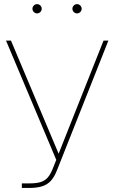

<svg xmlns="http://www.w3.org/2000/svg" viewBox="-20 -928 565 948"><path d="M87.9 -22.5H124Q158.7 -22.5 179.9 -28.8Q201.2 -35.2 215.1 -50.8Q229 -66.4 240.7 -95.7L257.8 -138.7L9.8 -727.5H34.2L186 -367.2Q230 -263.7 273.4 -159.7L265.6 -159.2Q307.1 -263.2 348.1 -367.2L491.2 -727.5H515.1L261.2 -86.9Q248 -53.7 231 -35.2Q213.9 -16.6 188.5 -8.3Q163.1 0 124 0H87.9ZM337.4 -884.8Q337.4 -891.1 340.6 -896.2Q343.8 -901.4 348.9 -904.5Q354 -907.7 360.4 -907.7Q366.7 -907.7 371.8 -904.5Q377 -901.4 380.1 -896.2Q383.3 -891.1 383.3 -884.8Q383.3 -878.4 380.1 -873.3Q377 -868.2 371.8 -865Q366.7 -861.8 360.4 -861.8Q354 -861.8 348.9 -865Q343.8 -868.2 340.6 -873.3Q337.4 -878.4 337.4 -884.8ZM140.1 -884.8Q140.1 -891.1 143.3 -896.2Q146.5 -901.4 151.6 -904.5Q156.7 -907.7 163.1 -907.7Q169.4 -907.7 174.6 -904.5Q179.7 -901.4 182.9 -896.2Q186 -891.1 186 -884.8Q186 -878.4 182.9 -873.3Q179.7 -868.2 174.6 -865Q169.4 -861.8 163.1 -861.8Q156.7 -861.8 151.6 -865Q146.5 -868.2 143.3 -873.3Q140.1 -878.4 140.1 -884.8Z"/></svg>

Font: Intratopia Thin
Style: Regular
Weight: 100
Designer: Rasmus Andersson
Foundry: rsms
Version: Version 3.000;Glyphs 3.2.3 (3260)